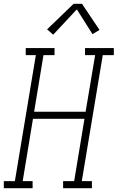

<svg xmlns="http://www.w3.org/2000/svg" viewBox="-54 -987 617 1007"><path d="M-34 0V-37H24L134 -698H81V-735H232V-698H174L125 -401H395L445 -698H392V-735H543V-698H485L375 -37H428V0H277V-37H335L389 -364H119L65 -37H117V0ZM225 -805 193 -833 332 -967H376L468 -830L431 -808L349 -938Z"/></svg>

Font: Iosevka Slab XLtObl
Style: Regular
Weight: 200
Italic angle: -9°
Monospace: yes
Designer: Belleve Invis
Foundry: Belleve Invis
Version: Version 11.1.1; ttfautohint (v1.8.3)